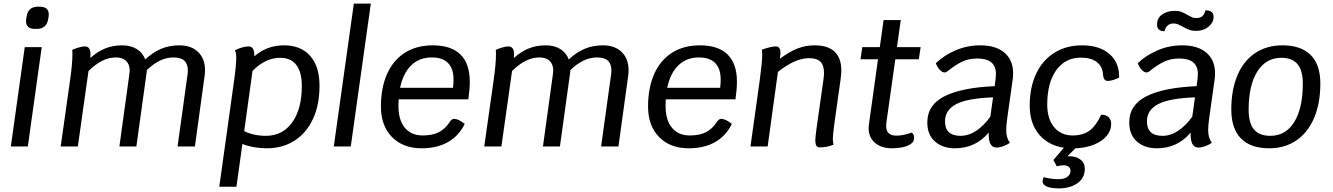

<svg xmlns="http://www.w3.org/2000/svg" viewBox="-20 -811 7380 1063"><path d="M117 -550H211L134 0H40ZM124 -695Q124 -703 125 -707L127 -718Q135 -774 190 -774H200Q250 -774 250 -730Q250 -722 249 -718L247 -707Q239 -651 183 -651H173Q124 -651 124 -695Z M1115 -423Q1115 -403 1113 -392L1059 0H963L1017 -389Q1020 -406 1020 -420Q1020 -457 1000.5 -475Q981 -493 940 -493Q865 -493 793 -423L791 -404L735 0H641L696 -399Q698 -413 698 -420Q698 -455 678 -474Q658 -493 622 -493Q584 -493 547 -475Q510 -457 470 -418L411 0H316L367 -360Q381 -455 381 -513Q381 -530 380 -535Q398 -543 417 -548.5Q436 -554 450 -554Q481 -554 481 -510Q481 -497 480 -490Q522 -527 564 -543.5Q606 -560 657 -560Q704 -560 737 -539.5Q770 -519 784 -482Q827 -522 872.5 -541Q918 -560 973 -560Q1039 -560 1077 -523Q1115 -486 1115 -423Z M1749 -336Q1749 -231 1713 -153Q1677 -75 1611 -32.5Q1545 10 1457 10Q1420 10 1384 3.5Q1348 -3 1322 -14L1289 223H1194L1275 -357Q1288 -448 1288 -493Q1288 -516 1281 -533Q1325 -554 1357 -554Q1388 -554 1388 -504V-499Q1457 -560 1552 -560Q1646 -560 1697.5 -501.5Q1749 -443 1749 -336ZM1651 -335Q1651 -412 1620.5 -451.5Q1590 -491 1531 -491Q1449 -491 1378 -418L1332 -85Q1384 -59 1452 -59Q1544 -59 1597.5 -133Q1651 -207 1651 -335Z M1939 -791H2033L1922 0H1828Z M2187 -261Q2186 -249 2186 -224Q2186 -146 2221.5 -103.5Q2257 -61 2320 -61Q2374 -61 2409.5 -79Q2445 -97 2473 -140Q2482 -153 2495 -153Q2517 -153 2553 -125Q2520 -58 2459.5 -24Q2399 10 2314 10Q2211 10 2150 -52.5Q2089 -115 2089 -221Q2089 -326 2123.5 -402.5Q2158 -479 2222.5 -519.5Q2287 -560 2376 -560Q2478 -560 2529.5 -509Q2581 -458 2581 -359Q2581 -319 2573 -261ZM2195 -325H2488Q2491 -346 2491 -371Q2491 -431 2460.5 -462Q2430 -493 2371 -493Q2302 -493 2257 -449.5Q2212 -406 2195 -325Z M3460 -423Q3460 -403 3458 -392L3404 0H3308L3362 -389Q3365 -406 3365 -420Q3365 -457 3345.5 -475Q3326 -493 3285 -493Q3210 -493 3138 -423L3136 -404L3080 0H2986L3041 -399Q3043 -413 3043 -420Q3043 -455 3023 -474Q3003 -493 2967 -493Q2929 -493 2892 -475Q2855 -457 2815 -418L2756 0H2661L2712 -360Q2726 -455 2726 -513Q2726 -530 2725 -535Q2743 -543 2762 -548.5Q2781 -554 2795 -554Q2826 -554 2826 -510Q2826 -497 2825 -490Q2867 -527 2909 -543.5Q2951 -560 3002 -560Q3049 -560 3082 -539.5Q3115 -519 3129 -482Q3172 -522 3217.5 -541Q3263 -560 3318 -560Q3384 -560 3422 -523Q3460 -486 3460 -423Z M3666 -261Q3665 -249 3665 -224Q3665 -146 3700.5 -103.5Q3736 -61 3799 -61Q3853 -61 3888.5 -79Q3924 -97 3952 -140Q3961 -153 3974 -153Q3996 -153 4032 -125Q3999 -58 3938.5 -24Q3878 10 3793 10Q3690 10 3629 -52.5Q3568 -115 3568 -221Q3568 -326 3602.5 -402.5Q3637 -479 3701.5 -519.5Q3766 -560 3855 -560Q3957 -560 4008.5 -509Q4060 -458 4060 -359Q4060 -319 4052 -261ZM3674 -325H3967Q3970 -346 3970 -371Q3970 -431 3939.5 -462Q3909 -493 3850 -493Q3781 -493 3736 -449.5Q3691 -406 3674 -325Z M4638 -420Q4638 -406 4634 -372L4600 -131Q4591 -65 4591 -43Q4591 -23 4595 -10Q4558 5 4518 5Q4506 5 4500 -4Q4494 -13 4494 -35Q4494 -51 4501 -102L4539 -370Q4542 -391 4542 -408Q4542 -450 4522 -469.5Q4502 -489 4459 -489Q4383 -489 4287 -413L4230 0H4135L4186 -365Q4200 -468 4200 -509Q4200 -524 4198 -536Q4249 -554 4275 -554Q4301 -554 4301 -518Q4301 -512 4299 -496L4298 -486Q4352 -526 4396.5 -543Q4441 -560 4489 -560Q4638 -560 4638 -420Z M4888 -137Q4886 -121 4886 -115Q4886 -60 4942 -60Q4982 -60 5027 -77Q5041 -69 5041 -49Q5041 -36 5036.5 -28Q5032 -20 5021 -13Q5006 -2 4978.5 4Q4951 10 4919 10Q4859 10 4824 -20.5Q4789 -51 4789 -102Q4789 -110 4791 -124L4841 -483H4744L4754 -550H4851L4872 -700H4967L4946 -550H5077L5067 -483H4937Z M5557 -160Q5551 -118 5551 -92Q5551 -68 5556 -51.5Q5561 -35 5571 -20Q5555 -9 5534.5 -1.5Q5514 6 5497 6Q5451 6 5454 -77Q5381 10 5267 10Q5199 10 5156.5 -27.5Q5114 -65 5114 -133Q5114 -230 5209 -278Q5304 -326 5487 -334L5492 -373Q5494 -393 5494 -401Q5494 -444 5468.5 -465.5Q5443 -487 5390 -487Q5342 -487 5304.5 -468.5Q5267 -450 5224 -415Q5218 -410 5210 -410Q5197 -410 5183.5 -424Q5170 -438 5161 -461Q5207 -505 5271 -532.5Q5335 -560 5408 -560Q5494 -560 5541.5 -519Q5589 -478 5589 -406Q5589 -384 5587 -373ZM5463 -165 5478 -272Q5336 -267 5274 -234.5Q5212 -202 5212 -139Q5212 -59 5298 -59Q5343 -59 5385 -87Q5427 -115 5463 -165Z M5778 -232Q5778 -153 5816 -107Q5854 -61 5919 -61Q5975 -61 6011 -87Q6047 -113 6077 -176Q6103 -176 6117.5 -162.5Q6132 -149 6132 -125Q6132 -88 6106.5 -58Q6081 -28 6036 -10Q5991 8 5934 10L5890 54H5899Q5938 54 5962 72.5Q5986 91 5986 123Q5986 175 5945 203.5Q5904 232 5843 232Q5798 232 5775 221.5Q5752 211 5752 192Q5752 186 5758 170Q5799 181 5841 181Q5872 181 5889.5 168Q5907 155 5907 134Q5907 121 5897 112.5Q5887 104 5868 104Q5852 104 5831 110L5812 75L5870 7Q5781 -7 5731 -68.5Q5681 -130 5681 -226Q5681 -327 5716.5 -402.5Q5752 -478 5817.5 -519Q5883 -560 5971 -560Q6067 -560 6122.5 -512Q6178 -464 6176 -381Q6137 -363 6113 -363Q6090 -363 6087 -396Q6085 -442 6053 -467Q6021 -492 5965 -492Q5878 -492 5828 -422.5Q5778 -353 5778 -232Z M6675 -160Q6669 -118 6669 -92Q6669 -68 6674 -51.5Q6679 -35 6689 -20Q6673 -9 6652.5 -1.5Q6632 6 6615 6Q6569 6 6572 -77Q6499 10 6385 10Q6317 10 6274.5 -27.5Q6232 -65 6232 -133Q6232 -230 6327 -278Q6422 -326 6605 -334L6610 -373Q6612 -393 6612 -401Q6612 -444 6586.5 -465.5Q6561 -487 6508 -487Q6460 -487 6422.5 -468.5Q6385 -450 6342 -415Q6336 -410 6328 -410Q6315 -410 6301.5 -424Q6288 -438 6279 -461Q6325 -505 6389 -532.5Q6453 -560 6526 -560Q6612 -560 6659.5 -519Q6707 -478 6707 -406Q6707 -384 6705 -373ZM6581 -165 6596 -272Q6454 -267 6392 -234.5Q6330 -202 6330 -139Q6330 -59 6416 -59Q6461 -59 6503 -87Q6545 -115 6581 -165ZM6386 -675Q6386 -712 6415 -731.5Q6444 -751 6484 -751Q6506 -751 6521.5 -745Q6537 -739 6555 -728Q6571 -719 6580.5 -715Q6590 -711 6603 -711Q6626 -711 6637.5 -722Q6649 -733 6654 -754Q6699 -754 6699 -718Q6699 -686 6671 -663Q6643 -640 6603 -640Q6580 -640 6564 -646Q6548 -652 6529 -663Q6512 -672 6501.5 -676.5Q6491 -681 6477 -681Q6438 -681 6427 -638Q6386 -638 6386 -675Z M6797 -205Q6797 -314 6831 -394Q6865 -474 6929 -517Q6993 -560 7080 -560Q7183 -560 7236.5 -506.5Q7290 -453 7290 -349Q7290 -239 7255.5 -158Q7221 -77 7157 -33.5Q7093 10 7007 10Q6904 10 6850.5 -44.5Q6797 -99 6797 -205ZM7193 -349Q7193 -421 7163.5 -456Q7134 -491 7074 -491Q6989 -491 6941 -415Q6893 -339 6893 -203Q6893 -130 6922.5 -94.5Q6952 -59 7013 -59Q7098 -59 7145.5 -135.5Q7193 -212 7193 -349Z"/></svg>

Font: Krub Medium
Style: Italic
Weight: 500
Italic angle: -8°
Designer: Ekaluck Peanpanawate
Foundry: Cadson Demak Co.,Ltd.
Version: Version 1.000; ttfautohint (v1.6)